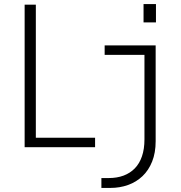

<svg xmlns="http://www.w3.org/2000/svg" viewBox="-20 -723 890 943"><path d="M101 0V-700H156V-46.5H447V0ZM478 200V151.5H514Q554.5 151.5 586.8 139.5Q619 127.5 642 104Q665 80.5 677.2 44.8Q689.5 9 689.5 -38.5V-453.5H494V-500H744.5V-29.5Q744.5 27.5 727.2 70.5Q710 113.5 679.8 142.2Q649.5 171 609 185.5Q568.5 200 521.5 200ZM685 -703H746V-613H685Z"/></svg>

Font: Trispace Thin ExtraLight
Style: Regular
Weight: 250
Version: Version 1.210